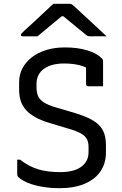

<svg xmlns="http://www.w3.org/2000/svg" viewBox="-20 -966 640 1004"><path d="M319 -718Q387 -718 437 -702.5Q487 -687 511 -662Q516 -658 517.5 -654Q519 -650 519 -645Q519 -625 519 -603Q519 -581 519 -558.5Q519 -536 519 -515Q500 -515 480.5 -515Q461 -515 441 -515Q436 -515 433 -518Q430 -521 430 -526Q430 -539 430 -552.5Q430 -566 430 -580Q430 -594 430 -609Q430 -624 430 -640L458 -596Q434 -615 398 -624.5Q362 -634 315 -634Q282 -634 255.5 -627Q229 -620 210 -606.5Q191 -593 181 -573Q171 -553 171 -528V-508Q171 -482 179.5 -463Q188 -444 210 -430Q232 -416 273 -404L369 -376Q415 -362 447 -346.5Q479 -331 498 -311.5Q517 -292 525.5 -266.5Q534 -241 534 -206V-168Q534 -112 505.5 -70Q477 -28 422.5 -5Q368 18 291 18Q242 18 199.5 10.5Q157 3 125.5 -10Q94 -23 76 -40Q72 -44 71 -47.5Q70 -51 70 -57Q70 -69 70 -81Q70 -93 70 -105.5Q70 -118 70 -131H85Q130 -96 178.5 -81Q227 -66 295 -66Q367 -66 405 -94Q443 -122 443 -170V-197Q443 -222 434.5 -238.5Q426 -255 403.5 -268Q381 -281 339 -293L242 -322Q195 -336 164 -353.5Q133 -371 114.5 -392.5Q96 -414 88 -439.5Q80 -465 80 -497V-535Q80 -576 97.5 -609Q115 -642 146.5 -666.5Q178 -691 222 -704.5Q266 -718 319 -718ZM259 -946Q269 -946 285 -946Q301 -946 317.5 -946Q334 -946 343 -946Q351 -946 356.5 -942.5Q362 -939 377 -925Q385 -918 403 -901Q421 -884 444.5 -862.5Q468 -841 492 -818.5Q516 -796 537 -776Q518 -777 496 -776.5Q474 -776 456 -776Q445 -776 440 -777.5Q435 -779 427 -786Q411 -799 375 -828.5Q339 -858 287 -901L340 -881Q324 -881 308 -881Q292 -881 276 -881L328 -902Q278 -860 241 -830Q204 -800 176 -776H100Q96 -776 93.5 -777Q91 -778 90 -779.5Q89 -781 89 -783Q89 -787 93 -791.5Q97 -796 112 -810Q125 -822 144.5 -839.5Q164 -857 185.5 -877.5Q207 -898 226.5 -916Q246 -934 259 -946Z"/></svg>

Font: Rec Mono Linear
Style: Regular
Weight: 400
Monospace: yes
Version: Version 1.085; ttfautohint (v1.8.4.7-5d5b)